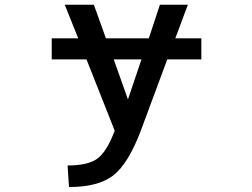

<svg xmlns="http://www.w3.org/2000/svg" viewBox="-20 -542 1040 792"><path d="M563.5 -296.9H449.2L507.8 -131.8ZM193.4 -296.9V-383.8H302.7L247.1 -522.5H367.2L417 -383.8H593.8L639.6 -522.5H754.9L703.1 -383.8H810.5V-296.9H669.9L560.5 -2Q508.8 133.8 447.3 181.6Q385.7 229.5 264.6 229.5L258.8 140.6Q343.8 140.6 382.3 111.8Q420.9 83 453.1 -2.9L336.9 -296.9Z"/></svg>

Font: GenEi Gothic M SemiBold
Style: Regular
Weight: 500
Designer: o_tamon (Modified); [Source Han Sans]
Ryoko NISHIZUKA  (kana & ideographs); Paul D. Hunt (Latin, Greek & Cyrillic); Wenl
Version: Version 1.1a;Original Version 1.004